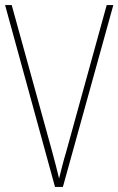

<svg xmlns="http://www.w3.org/2000/svg" viewBox="-20 -734 465 754"><path d="M425 -714H399L240 -138C228 -99 221 -68 212 -33C204 -68 195 -100 185 -138L26 -714H0L196 0H227Z"/></svg>

Font: Noto Sans Devanagari Condensed Thin
Style: Regular
Weight: 100
Width: 3
Designer: Jelle Bosma - Monotype Design Team
Foundry: Monotype Imaging Inc.
Version: Version 2.004